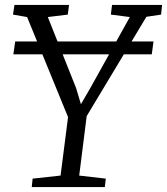

<svg xmlns="http://www.w3.org/2000/svg" viewBox="-20 -763 681 783"><path d="M109.5 0 113 -34.5 227 -47 257.5 -285.5 90.5 -693.5 33 -703.5 39 -743H261.5L256.5 -703.5L175 -693.5L290.5 -403.5L310 -338L347.5 -402.5L509.5 -693.5L432 -703.5L437 -743H641L637 -703.5L577 -694.5L333.5 -289.5L303 -47L411.5 -34.5L407.5 0ZM606 -594 599 -541.5H34.5L42 -594Z"/></svg>

Font: Merriweather 20pt Light
Style: Italic
Weight: 300
Italic angle: -7.8°
Version: Version 2.101